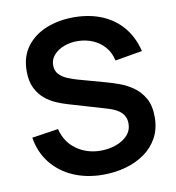

<svg xmlns="http://www.w3.org/2000/svg" viewBox="-83 -809 823 898"><g transform="rotate(-10 328.5 -359.5)"><path d="M336.5 15Q257.7 15 194.4 -12.5Q131.2 -40 90.4 -91.2Q49.7 -142.4 38.3 -213.2L163.7 -232Q179.4 -168 229.2 -132.9Q278.9 -97.8 344 -97.8Q382.4 -97.8 416.5 -109.9Q450.6 -122 471.8 -145.1Q493 -168.2 493 -201.3Q493 -216.6 488 -229.2Q483.1 -241.8 473.4 -251.9Q463.7 -261.9 448.5 -270.1Q433.2 -278.2 412.8 -284.5L227 -339.3Q203 -346.2 175.2 -358.2Q147.3 -370.1 122.7 -390.7Q98 -411.2 82.2 -443.5Q66.3 -475.8 66.3 -523.5Q66.3 -593.1 101.7 -640.2Q137.1 -687.3 196.8 -711Q256.4 -734.6 329.7 -734.2Q403.5 -733.3 461.6 -708.6Q519.7 -683.8 558.5 -637Q597.4 -590.2 613.5 -523.3L484 -501.2Q476.2 -539.1 453.2 -565.7Q430.3 -592.3 397.6 -606.4Q364.9 -620.5 328 -621.3Q291.9 -622.2 261.2 -610.8Q230.6 -599.4 211.8 -578.5Q193 -557.6 193 -529.5Q193 -502.8 209 -486.2Q224.9 -469.6 248.8 -459.7Q272.8 -449.8 297 -443.3L426 -407.5Q452.5 -400.3 485.4 -388.3Q518.3 -376.3 548.8 -354.9Q579.3 -333.4 599.2 -298.4Q619 -263.3 619 -209.7Q619 -153.6 595.9 -111.3Q572.8 -69 533.1 -41Q493.4 -13.1 442.6 1Q391.8 15 336.5 15Z"/></g></svg>

Font: Manrope ExtraLight
Style: Regular
Weight: 200
Designer: Mikhail Sharanda
Foundry: Mikhail Sharanda
Version: Version 4.505